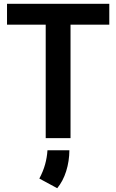

<svg xmlns="http://www.w3.org/2000/svg" viewBox="-20 -720 605 1001"><path d="M218.3 -591.3H16.6V-700.2H549.8V-591.3H347.7V0H218.3ZM185.1 210.9Q205.1 173.3 215.1 137.2Q225.1 101.1 227.5 63.5H341.8Q341.3 120.6 325 172.6Q308.6 224.6 278.3 261.2Z"/></svg>

Font: Selawik Semibold
Style: Regular
Weight: 600
Designer: Aaron Bell
Foundry: Microsoft Corporation
Version: Version 1.01